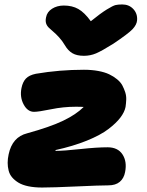

<svg xmlns="http://www.w3.org/2000/svg" viewBox="-20 -837 665 867"><path d="M532.2 -816.9Q562.5 -816.9 581.8 -796.4Q601.1 -775.9 599.1 -746.1Q597.7 -725.6 578.6 -705.3Q559.6 -685.1 491.2 -639.2Q439.5 -606.9 413.6 -595.9Q387.7 -585 358.9 -585Q326.7 -585 306.9 -596.7Q287.1 -608.4 272.9 -632.8Q261.2 -652.8 246.3 -668.9Q231.4 -685.1 220.7 -693.8Q210 -702.6 200.7 -711.7Q191.4 -720.7 188 -731.9Q184.6 -743.2 188 -758.8Q192.4 -783.2 215.1 -797.6Q237.8 -812 268.1 -812Q306.2 -812 333.7 -796.4Q361.3 -780.8 390.1 -741.2Q434.1 -776.9 462.2 -794.2Q490.2 -811.5 502 -814.2Q513.7 -816.9 532.2 -816.9ZM169.9 9.8Q135.3 9.8 108.2 4.2Q81.1 -1.5 63.7 -12Q46.4 -22.5 34.9 -35.9Q23.4 -49.3 19 -66.7Q14.6 -84 14.6 -101.8Q14.6 -119.6 19 -140.1Q35.6 -218.3 102.1 -234.9Q206.5 -263.7 265.4 -292Q324.2 -320.3 357.9 -354Q348.1 -355 321.8 -355Q266.1 -355 210 -343.5Q153.8 -332 133.8 -332Q104.5 -332 86.7 -365.5Q68.8 -398.9 77.1 -439.9Q82.5 -466.8 96.9 -482.2Q111.3 -497.6 142.1 -503.9Q248.5 -522 358.9 -522Q394 -522 423.3 -516.6Q452.6 -511.2 472.7 -501.7Q492.7 -492.2 508.5 -479.2Q524.4 -466.3 532.5 -451.2Q540.5 -436 545.7 -419.7Q550.8 -403.3 550 -386.7Q549.3 -370.1 546.9 -354Q542.5 -331.1 523.7 -306.2Q504.9 -281.2 469.5 -254.2Q434.1 -227.1 372.1 -201.9Q310.1 -176.8 230 -159.2Q230 -155.8 232.9 -155.8Q268.1 -155.8 342.3 -163.8Q416.5 -171.9 465.8 -171.9Q512.2 -171.9 533.2 -139.6Q554.2 -107.4 544.9 -60.1Q539.6 -31.7 520.8 -15.9Q502 0 469.2 0Q431.2 0 325.2 4.9Q219.2 9.8 169.9 9.8Z"/></svg>

Font: Shantell Sans Normal
Style: Italic
Weight: 800
Italic angle: -11.31°
Designer: Stephen Nixon, Anya Danilova, Shantell Martin
Foundry: Arrow Type
Version: Version 1.006;[559af2be0]